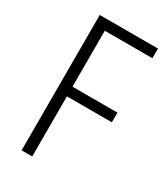

<svg xmlns="http://www.w3.org/2000/svg" viewBox="-178 -795 765 877"><g transform="rotate(30 204.0 -357.0)"><path d="M139 0V-317H376V-368H139V-663H390V-714H83V0Z"/></g></svg>

Font: Noto Sans Arabic UI Cn Lt
Style: Regular
Weight: 300
Width: 3
Designer: Monotype Design Team, Nadine Chahine and Nizar Qandah
Foundry: Monotype Imaging Inc.
Version: Version 2.010